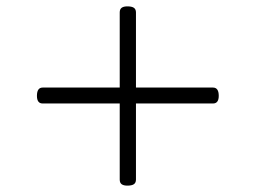

<svg xmlns="http://www.w3.org/2000/svg" viewBox="-20 -738 803 603"><path d="M380 -155Q368 -155 362 -159.5Q356 -164 356 -174V-699Q356 -709 362 -713.5Q368 -718 380 -718Q394 -718 400.5 -713.5Q407 -709 407 -699V-174Q407 -164 400.5 -159.5Q394 -155 380 -155ZM114 -413Q105 -413 100.5 -419Q96 -425 96 -437Q96 -463 114 -463H649Q658 -463 662.5 -456.5Q667 -450 667 -437Q667 -413 649 -413Z"/></svg>

Font: Playwrite BE WAL ExtraLight
Style: Regular
Weight: 250
Version: Version 1.002